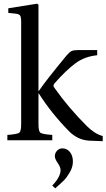

<svg xmlns="http://www.w3.org/2000/svg" viewBox="-20 -762 578 1043"><path d="M20 0V-29Q74 -33 84.5 -41Q95 -49 95 -87V-642Q95 -670 89 -678Q83 -686 63 -688L25 -692V-717L182 -742L189 -736V-268H191Q231 -327 342 -461Q357 -479 368.5 -484.5Q380 -490 405 -490H508V-462Q440 -455 391 -419Q338 -380 277 -310Q266 -298 274 -287Q354 -174 452 -77Q494 -35 538 -23V5L463 2Q402 -2 355 -49Q258 -148 191 -254H189V-87Q189 -49 199.5 -41Q210 -33 264 -29V0ZM264 246Q309 199 309 162Q309 146 293.5 123.5Q278 101 278 87Q278 69 290 56.5Q302 44 319 44Q344 44 360 64Q376 84 376 116Q376 145 359.5 173.5Q343 202 327 218Q311 234 280 261Z"/></svg>

Font: Linguistics Pro
Style: Regular
Weight: 400
Designer: Stefan Peev, Context Ltd
Foundry: Stefan Peev, Context Ltd
Version: Version 001.000